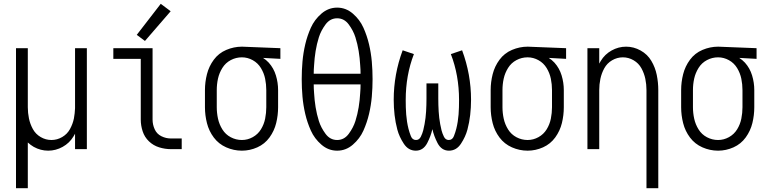

<svg xmlns="http://www.w3.org/2000/svg" viewBox="-20 -783 4040 1008"><path d="M64 205V-530H126V-220Q126 -190 132 -161Q138 -132 152.5 -105.5Q167 -79 193.5 -63.5Q220 -48 250 -48Q280 -48 306.5 -63.5Q333 -79 347.5 -105.5Q362 -132 368 -161Q373 -188 374 -215V-220V-530H436V0H374V-81Q370 -74 366 -67Q345 -32 309 -12Q273 8 233 8Q193 8 157 -12Q140 -22 126 -35V205Z M877 0Q846 0 815.5 -9.5Q785 -19 762 -41Q739 -63 729 -93.5Q719 -124 719 -155V-474H575V-530H781V-155Q781 -129 792 -104.5Q803 -80 827 -68Q851 -56 877 -56H934V0ZM741 -568 698 -600 824 -763 876 -724Z M1250 8Q1207 8 1167.5 -9.5Q1128 -27 1102.5 -61Q1077 -95 1066.5 -136.5Q1056 -178 1056 -220V-310Q1056 -352 1066.5 -393.5Q1077 -435 1102.5 -469.5Q1128 -504 1168 -521Q1208 -538 1250 -538H1251L1452 -530V-474L1361 -479Q1377 -469 1391 -454Q1417 -425 1428.5 -387Q1440 -349 1440 -310V-220Q1440 -178 1430 -137Q1420 -96 1395 -61.5Q1370 -27 1331 -9.5Q1292 8 1250 8ZM1250 -48Q1280 -48 1307 -63Q1334 -78 1350 -104Q1366 -130 1372 -160Q1378 -190 1378 -220V-310Q1378 -340 1372 -369.5Q1366 -399 1350 -425.5Q1334 -452 1307 -467Q1280 -482 1250 -482Q1219 -482 1191.5 -467.5Q1164 -453 1147.5 -426.5Q1131 -400 1124.5 -370.5Q1118 -341 1118 -310V-220Q1118 -190 1124.5 -160Q1131 -130 1147.5 -103.5Q1164 -77 1191.5 -62.5Q1219 -48 1250 -48Z M1750 8Q1704 8 1667.5 -23.5Q1631 -55 1612 -97.5Q1593 -140 1582.5 -185Q1572 -230 1568 -275.5Q1564 -321 1564 -367.5Q1564 -414 1568 -459.5Q1572 -505 1582.5 -550Q1593 -595 1612 -637.5Q1631 -680 1667.5 -711.5Q1704 -743 1750 -743Q1796 -743 1832.5 -711.5Q1869 -680 1888 -637.5Q1907 -595 1917.5 -550Q1928 -505 1932 -459.5Q1936 -414 1936 -367.5Q1936 -321 1932 -275.5Q1928 -230 1917.5 -185Q1907 -140 1888 -97.5Q1869 -55 1832.5 -23.5Q1796 8 1750 8ZM1750 -48Q1787 -48 1811 -80.5Q1835 -113 1846 -148Q1857 -183 1863 -220Q1869 -257 1871 -294Q1873 -317 1873 -340H1627Q1627 -317 1629 -294Q1631 -257 1637 -220Q1643 -183 1654 -148Q1665 -113 1689 -80.5Q1713 -48 1750 -48ZM1627 -396H1873Q1873 -418 1871 -441Q1869 -478 1863 -515Q1857 -552 1846 -587Q1835 -622 1811 -654.5Q1787 -687 1750 -687Q1713 -687 1689 -654.5Q1665 -622 1654 -587Q1643 -552 1637 -515Q1631 -478 1629 -441Q1627 -418 1627 -396Z M2163 8Q2124 8 2100 -28.5Q2076 -65 2066 -102.5Q2056 -140 2051.5 -179.5Q2047 -219 2047 -259Q2047 -393 2094 -519L2153 -499Q2110 -388 2110 -258Q2110 -239 2110.5 -220Q2111 -201 2112.5 -182Q2114 -163 2117 -144Q2120 -125 2124.5 -107Q2129 -89 2137 -68.5Q2145 -48 2164 -48Q2181 -48 2189.5 -65.5Q2198 -83 2202 -99Q2206 -115 2209 -131.5Q2212 -148 2214 -164.5Q2216 -181 2217 -198Q2218 -215 2218.5 -231.5Q2219 -248 2219 -265V-345H2281V-265Q2281 -248 2281.5 -231.5Q2282 -215 2283 -198Q2284 -181 2286 -164.5Q2288 -148 2291 -131.5Q2294 -115 2298 -99Q2302 -83 2310.5 -65.5Q2319 -48 2336 -48Q2355 -48 2363 -68.5Q2371 -89 2375.5 -107Q2380 -125 2383 -144Q2386 -163 2387.5 -182Q2389 -201 2389.5 -220Q2390 -239 2390 -258Q2390 -388 2347 -499L2406 -519Q2453 -393 2453 -259Q2453 -219 2448.5 -179.5Q2444 -140 2434 -102.5Q2424 -65 2400 -28.5Q2376 8 2337 8Q2298 8 2277 -32Q2258 -69 2250 -105Q2242 -69 2223 -32Q2202 8 2163 8Z M2750 8Q2707 8 2667.5 -9.5Q2628 -27 2602.5 -61Q2577 -95 2566.5 -136.5Q2556 -178 2556 -220V-310Q2556 -352 2566.5 -393.5Q2577 -435 2602.5 -469.5Q2628 -504 2668 -521Q2708 -538 2750 -538H2751L2952 -530V-474L2861 -479Q2877 -469 2891 -454Q2917 -425 2928.5 -387Q2940 -349 2940 -310V-220Q2940 -178 2930 -137Q2920 -96 2895 -61.5Q2870 -27 2831 -9.5Q2792 8 2750 8ZM2750 -48Q2780 -48 2807 -63Q2834 -78 2850 -104Q2866 -130 2872 -160Q2878 -190 2878 -220V-310Q2878 -340 2872 -369.5Q2866 -399 2850 -425.5Q2834 -452 2807 -467Q2780 -482 2750 -482Q2719 -482 2691.5 -467.5Q2664 -453 2647.5 -426.5Q2631 -400 2624.5 -370.5Q2618 -341 2618 -310V-220Q2618 -190 2624.5 -160Q2631 -130 2647.5 -103.5Q2664 -77 2691.5 -62.5Q2719 -48 2750 -48Z M3374 205V-310Q3374 -340 3368 -369Q3362 -398 3347.5 -424.5Q3333 -451 3306.5 -466.5Q3280 -482 3250 -482Q3220 -482 3193.5 -466.5Q3167 -451 3152.5 -424.5Q3138 -398 3132 -369Q3126 -340 3126 -310V0H3064V-530H3126V-449Q3130 -456 3134 -463Q3155 -498 3191 -518Q3227 -538 3267 -538Q3307 -538 3343 -518Q3379 -498 3399.5 -463.5Q3420 -429 3428 -389.5Q3436 -350 3436 -310V205Z M3750 8Q3707 8 3667.5 -9.5Q3628 -27 3602.5 -61Q3577 -95 3566.5 -136.5Q3556 -178 3556 -220V-310Q3556 -352 3566.5 -393.5Q3577 -435 3602.5 -469.5Q3628 -504 3668 -521Q3708 -538 3750 -538H3751L3952 -530V-474L3861 -479Q3877 -469 3891 -454Q3917 -425 3928.5 -387Q3940 -349 3940 -310V-220Q3940 -178 3930 -137Q3920 -96 3895 -61.5Q3870 -27 3831 -9.5Q3792 8 3750 8ZM3750 -48Q3780 -48 3807 -63Q3834 -78 3850 -104Q3866 -130 3872 -160Q3878 -190 3878 -220V-310Q3878 -340 3872 -369.5Q3866 -399 3850 -425.5Q3834 -452 3807 -467Q3780 -482 3750 -482Q3719 -482 3691.5 -467.5Q3664 -453 3647.5 -426.5Q3631 -400 3624.5 -370.5Q3618 -341 3618 -310V-220Q3618 -190 3624.5 -160Q3631 -130 3647.5 -103.5Q3664 -77 3691.5 -62.5Q3719 -48 3750 -48Z"/></svg>

Font: Iosevka SS01 Light
Style: Regular
Weight: 300
Monospace: yes
Designer: Belleve Invis
Foundry: Belleve Invis
Version: 2.3.3; ttfautohint (v1.8.3)